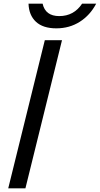

<svg xmlns="http://www.w3.org/2000/svg" viewBox="-20 -1030 546 1050"><path d="M319 -810 119 0H25L225 -810ZM429 -1010H506Q473 -947 416.5 -911Q360 -875 288 -875Q215 -875 176.5 -911Q138 -947 136 -1010H213Q228 -942 304 -942Q384 -942 429 -1010Z"/></svg>

Font: Sinkin Sans 400 Italic
Style: Italic
Weight: 400
Italic angle: -112°
Designer: Keith Bates
Foundry: K-Type
Version: Sinkin Sans (version 1.0)  by Keith Bates   •   © 2014   www